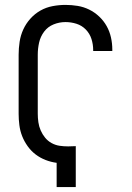

<svg xmlns="http://www.w3.org/2000/svg" viewBox="-20 -763 540 783"><path d="M211 0V-99Q188 -102 166 -110.5Q144 -119 125.5 -133Q107 -147 93 -166.5Q79 -186 70.5 -207.5Q62 -229 59 -252.5Q56 -276 56 -299V-540Q56 -566 60 -592.5Q64 -619 75 -643Q86 -667 104 -687Q122 -707 145 -720Q168 -733 194.5 -738Q221 -743 247 -743Q272 -743 296.5 -739Q321 -735 343.5 -724Q366 -713 384.5 -695.5Q403 -678 415 -656.5Q427 -635 432.5 -610.5Q438 -586 438 -561V-555H360V-559Q360 -582 353 -604Q346 -626 330 -642.5Q314 -659 292 -666Q270 -673 247 -673Q222 -673 198.5 -663.5Q175 -654 160 -634Q145 -614 139.5 -589.5Q134 -565 134 -540V-299Q134 -282 136.5 -264.5Q139 -247 146 -231Q153 -215 164 -201.5Q175 -188 190.5 -179.5Q206 -171 223 -168.5Q240 -166 258 -166Q266 -166 273.5 -166.5Q281 -167 289 -167V0Z"/></svg>

Font: Huly
Style: Regular
Weight: 400
Designer: Belleve Invis
Foundry: Belleve Invis
Version: Version 33.2.5; ttfautohint (v1.8.4)